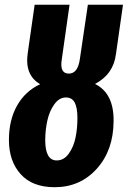

<svg xmlns="http://www.w3.org/2000/svg" viewBox="-20 -762 531 798"><path d="M461.9 -537.1Q451.7 -453.6 375 -413.1Q453.6 -374 452.1 -258.8Q451.7 -138.2 382.6 -61Q313.5 16.1 207 16.1Q115.2 16.1 66.2 -37.8Q17.1 -91.8 17.1 -180.2Q17.1 -263.2 51 -323.2Q85 -383.3 147 -412.1Q82 -449.2 95.2 -541L124 -742.2H269L236.8 -515.1Q227.1 -456.1 266.1 -456.1Q303.7 -456.1 312 -517.1L345.2 -742.2H491.2ZM215.8 -95.2Q245.6 -95.2 265.9 -123.5Q286.1 -151.9 293.9 -189.9Q301.8 -228 301.8 -271Q301.8 -314.5 290.5 -335.7Q279.3 -356.9 253.9 -356.9Q226.1 -356.9 205.8 -328.6Q185.5 -300.3 176.8 -261Q168 -221.7 168 -179.2Q168 -95.2 215.8 -95.2Z"/></svg>

Font: Fira Sans Compressed
Style: Bold Italic
Weight: 700
Width: 3
Italic angle: -8°
Designer: Carrois Corporate & Edenspiekermann AG
Foundry: Carrois Corporate GbR & Edenspiekermann AG
Version: Version 4.203;PS 004.203;hotconv 1.0.88;makeotf.lib2.5.64775